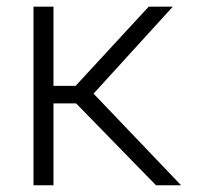

<svg xmlns="http://www.w3.org/2000/svg" viewBox="-20 -548 582 568"><path d="M205.1 -242.2H138.2V0H79.1V-528.3H138.2V-293.9H203.6L419.9 -528.3H491.2L256.8 -271L515.6 0H441.4Z"/></svg>

Font: Roboto Light
Style: Regular
Weight: 300
Designer: Google
Version: Version 2.134; 2016; ttfautohint (v1.6)